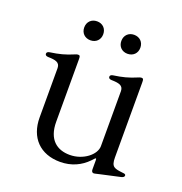

<svg xmlns="http://www.w3.org/2000/svg" viewBox="-114 -702 772 815"><g transform="rotate(20 271.5 -294.5)"><path d="M244 13.1C295.1 13.1 336.6 -7.1 366.8 -38.4L377.1 -49.4C382.8 -55 384.2 -54.7 384.6 -46.5C384.6 -41.9 384.6 -37.6 384.6 -33V-5.7C384.2 3.2 387.1 9.9 396 9.9C400.2 9.9 419.7 3.9 511.4 -15.6C519.2 -17.4 523.8 -21.7 523.8 -26.3C523.8 -33.7 517 -33.7 511.4 -34.4C471.9 -39.1 457 -40.5 457 -84.5V-421.5C457 -436.8 456.3 -441.1 447.1 -441.1C442.8 -441.1 438.6 -439.3 434.3 -437.5C397 -421.5 369.3 -414.8 331.3 -409.4C322.8 -408.4 317.1 -404.8 317.1 -398.4C317.1 -391 323.2 -388.5 331.3 -388.1C362.9 -387.4 384.2 -383.9 384.6 -358V-109C384.6 -70.7 333.5 -28.8 272.4 -28.8C214.8 -28.8 170.8 -60.7 170.8 -141.7V-421.5C170.8 -436.8 170.1 -441.1 160.9 -441.1C156.6 -441.1 152.3 -439.3 148.1 -437.5C110.8 -421.5 83.1 -414.8 45.1 -409.4C36.6 -408.4 30.9 -404.8 30.9 -398.4C30.9 -391 36.9 -388.5 45.1 -388.1C76.7 -387.4 98 -383.9 98.4 -358V-134.9C98.4 -44 153.4 13.1 244 13.1ZM145.6 -558.6C145.6 -533.4 163.4 -516 188.6 -516C213.8 -516 231.5 -533.4 231.5 -558.6C231.5 -584.2 213.8 -601.6 188.6 -601.6C163.4 -601.6 145.6 -584.2 145.6 -558.6ZM313.2 -558.6C313.2 -533.4 331 -516 355.8 -516C381.4 -516 399.1 -533.4 399.1 -558.6C399.1 -584.2 381.4 -601.6 355.8 -601.6C331 -601.6 313.2 -584.2 313.2 -558.6Z"/></g></svg>

Font: Margiela Serif
Style: Regular
Weight: 400
Designer: Andreas Faust, Stefan Endress
Version: Version 1.002;FEAKit 1.0